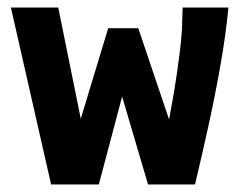

<svg xmlns="http://www.w3.org/2000/svg" viewBox="-20 -491 640 511"><path d="M116 0 9 -471H135L195 -175L268 -416H348L430 -173Q444 -247 451 -296.5Q458 -346 461.5 -379Q465 -412 465 -438L466 -471H588Q581 -398 566.5 -316Q552 -234 534 -152.5Q516 -71 499 0H374L305 -234L243 0Z"/></svg>

Font: Inconsolata Expanded Black
Style: Regular
Weight: 900
Width: 7
Monospace: yes
Designer: Raph Levien, Cyreal, Brenton Simpson
Foundry: Raph Levien, Cyreal, Google
Version: Version 3.001; ttfautohint (v1.8.2.53-6de2)